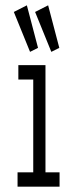

<svg xmlns="http://www.w3.org/2000/svg" viewBox="-20 -702 290 722"><path d="M93 -507 123 -522 81 -682 32 -657ZM173 -507 203 -522 161 -682 112 -657ZM46 0H204V-54H151V-457H49V-403H105V-54H46Z"/></svg>

Font: Inconsolata UltraCondensed Thin
Style: Regular
Weight: 100
Width: 1
Monospace: yes
Designer: Raph Levien, Cyreal, Brenton Simpson
Foundry: Raph Levien, Cyreal, Google
Version: Version 3.100